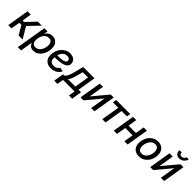

<svg xmlns="http://www.w3.org/2000/svg" viewBox="401 -2503 4452 4452"><g transform="rotate(45 2627.0 -277.0)"><path d="M25.9 0 115.7 -542.5H222.7L185.1 -312.5H234.9L454.6 -542.5H585.4L331.5 -277.8L498.5 0H366.7L238.3 -219.7H169.4L132.8 0Z M544.4 204.1 668.5 -542.5H772.9L757.8 -455.6H761.7Q775.4 -475.1 797.1 -497.1Q818.8 -519 852.3 -534.4Q885.7 -549.8 932.6 -549.8Q991.2 -549.8 1034.4 -523.9Q1077.6 -498 1101.6 -449.7Q1125.5 -401.4 1125.5 -333Q1125.5 -271.5 1107.4 -210.4Q1089.4 -149.4 1054.7 -99.4Q1020 -49.3 969.2 -19.3Q918.5 10.7 853 10.7Q803.7 10.7 774.2 -6.1Q744.6 -22.9 729.2 -45.9Q713.9 -68.8 707 -87.9H699.7L651.4 204.1ZM831.5 -80.6Q877.4 -80.6 912.1 -103.3Q946.8 -126 970.5 -163.1Q994.1 -200.2 1005.9 -243.7Q1017.6 -287.1 1017.6 -329.1Q1017.6 -387.2 990.5 -422.9Q963.4 -458.5 906.7 -458.5Q861.3 -458.5 826.7 -436.8Q792 -415 768.8 -378.7Q745.6 -342.3 733.9 -298.6Q722.2 -254.9 722.2 -211.4Q722.2 -151.4 749.8 -116Q777.3 -80.6 831.5 -80.6Z M1427.7 11.7Q1359.4 11.7 1309.8 -14.4Q1260.3 -40.5 1233.6 -90.3Q1207 -140.1 1207.5 -210Q1207.5 -281.2 1230.5 -343.3Q1253.4 -405.3 1294.4 -452.6Q1335.4 -500 1390.4 -526.9Q1445.3 -553.7 1509.3 -553.7Q1564 -553.7 1605.2 -535.2Q1646.5 -516.6 1669.7 -482.7Q1692.9 -448.7 1692.9 -401.4Q1692.9 -354 1667 -321.3Q1641.1 -288.6 1588.6 -269Q1536.1 -249.5 1456.1 -240.7Q1376 -231.9 1267.6 -231.9L1280.8 -306.2Q1371.6 -306.2 1431.4 -310.8Q1491.2 -315.4 1525.6 -326.2Q1560.1 -336.9 1574.5 -355.2Q1588.9 -373.5 1588.9 -400.4Q1588.9 -430.2 1564.5 -447.5Q1540 -464.8 1498.5 -464.8Q1446.3 -464.8 1410.4 -439.7Q1374.5 -414.6 1352.5 -375Q1330.6 -335.4 1320.6 -291.3Q1310.5 -247.1 1310.5 -209Q1310.5 -172.4 1322 -142.1Q1333.5 -111.8 1361.1 -94.2Q1388.7 -76.7 1435.1 -76.7Q1484.4 -76.7 1522 -97.7Q1559.6 -118.7 1578.1 -155.3L1676.8 -136.7Q1647.5 -68.8 1581.1 -28.6Q1514.6 11.7 1427.7 11.7Z M1689.9 157.7 1731.4 -92.8H1775.4Q1794.9 -108.4 1810.5 -129.6Q1826.2 -150.9 1839.4 -180.7Q1852.5 -210.4 1864.7 -250Q1877 -289.6 1889.6 -340.3L1939.9 -542.5H2312L2237.8 -92.8H2320.8L2279.8 157.7H2175.3L2201.2 0H1821.8L1795.9 157.7ZM1890.1 -92.8H2133.8L2193.4 -450.7H2019L1991.2 -340.3Q1969.7 -254.4 1946.5 -192.4Q1923.3 -130.4 1890.1 -92.8Z M2852.5 0H2745.1L2806.6 -368.2H2801.3L2492.7 0H2395.5L2485.4 -542.5H2592.3L2531.7 -173.8H2536.1L2844.7 -542.5H2942.4Z M3110.4 0 3185.1 -449.7H3007.8L3022.9 -542.5H3483.4L3468.3 -449.7H3292L3217.3 0Z M3914.1 -325.2 3898.4 -232.4H3604L3619.1 -325.2ZM3682.6 -542.5 3592.8 0H3485.8L3575.7 -542.5ZM4030.3 -542.5 3940.4 0H3833.5L3923.3 -542.5Z M4314.9 11.2Q4246.6 11.2 4198 -16.4Q4149.4 -43.9 4123.3 -94.5Q4097.2 -145 4097.2 -212.4Q4097.2 -277.3 4117.7 -337.9Q4138.2 -398.4 4177 -446.3Q4215.8 -494.1 4271 -522Q4326.2 -549.8 4395.5 -549.8Q4463.9 -549.8 4512.7 -522.2Q4561.5 -494.6 4587.6 -444.1Q4613.8 -393.6 4613.8 -325.7Q4613.8 -259.8 4593.3 -199.5Q4572.8 -139.2 4533.7 -91.6Q4494.6 -43.9 4439.5 -16.4Q4384.3 11.2 4314.9 11.2ZM4318.4 -79.1Q4365.2 -79.1 4400.4 -101.8Q4435.5 -124.5 4459.2 -161.1Q4482.9 -197.8 4494.6 -241.2Q4506.3 -284.7 4506.3 -325.7Q4506.3 -364.7 4494.1 -394.8Q4481.9 -424.8 4456.8 -442.1Q4431.6 -459.5 4392.1 -459.5Q4345.7 -459.5 4310.5 -436.8Q4275.4 -414.1 4251.7 -377.4Q4228 -340.8 4216.1 -297.4Q4204.1 -253.9 4204.1 -211.9Q4204.1 -154.3 4231.7 -116.7Q4259.3 -79.1 4318.4 -79.1Z M5138.7 0H5031.2L5092.8 -368.2H5087.4L4778.8 0H4681.6L4771.5 -542.5H4878.4L4817.9 -173.8H4822.3L5130.9 -542.5H5228.5ZM5011.7 -615.7Q4969.2 -615.7 4938.5 -635Q4907.7 -654.3 4893.3 -686.5Q4878.9 -718.8 4885.3 -758.3H4957Q4951.7 -725.6 4970.2 -704.8Q4988.8 -684.1 5023.4 -684.1Q5045.9 -684.1 5065.4 -693.6Q5085 -703.1 5098.1 -719.7Q5111.3 -736.3 5114.7 -758.3H5186Q5179.7 -718.8 5154.3 -686.3Q5128.9 -653.8 5091.6 -634.8Q5054.2 -615.7 5011.7 -615.7Z"/></g></svg>

Font: Inter 16pt Medium
Style: Italic
Weight: 500
Italic angle: -9.3988°
Version: Version 4.001;git-66647c0bb